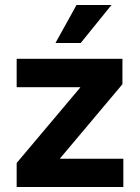

<svg xmlns="http://www.w3.org/2000/svg" viewBox="-20 -752 563 772"><path d="M47 0V-96.7L302.5 -399.9V-401.3H47V-515.6H472.3V-413.4L221.5 -115.2V-113.8H475.9V0ZM203 -579.1 287.7 -732H428.3L304.5 -579.1Z"/></svg>

Font: Inter Khmer Looped
Style: Regular
Weight: 400
Designer: Rasmus Andersson, Sovichet Tep
Foundry: Anagata Design
Version: Version 1.000